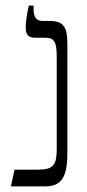

<svg xmlns="http://www.w3.org/2000/svg" viewBox="-20 -667 311 687"><path d="M19 0H140C197 0 221 -28 221 -119V-512C221 -576 203 -592 156 -592H132C108 -592 100 -608 100 -636V-647H83C77 -619 72 -591 72 -570C72 -544 80 -532 106 -532H142C175 -532 183 -516 183 -463V-134C183 -79 172 -60 118 -60H32Z"/></svg>

Font: Noto Serif Hebrew Condensed Light
Style: Regular
Weight: 300
Width: 3
Designer: Monotype Design Team
Foundry: Monotype Imaging Inc.
Version: Version 2.004